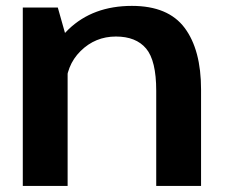

<svg xmlns="http://www.w3.org/2000/svg" viewBox="-20 -616 754 636"><path d="M55.5 0H204V-476L171.5 -591H55.5ZM497.5 0H646V-319.5Q646 -451 591.5 -523.8Q537 -596.5 417 -596.5Q288 -596.5 207 -518.8Q126 -441 126 -364.5L198 -322.5Q198 -398.5 246.8 -446.8Q295.5 -495 364 -495Q430.5 -495 464 -455.2Q497.5 -415.5 497.5 -315Z"/></svg>

Font: Anybody SemiExpanded SemiBold
Style: Regular
Weight: 600
Width: 6
Designer: Tyler Finck
Foundry: Etcetera Type Company
Version: Version 1.113;gftools[0.9.25]